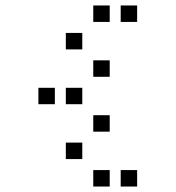

<svg xmlns="http://www.w3.org/2000/svg" viewBox="-20 -700 640 700"><path d="M321 -680Q320 -680 320 -680Q320 -680 320 -679V-621Q320 -620 320 -620Q320 -620 321 -620H379Q380 -620 380 -620Q380 -620 380 -621V-679Q380 -680 380 -680Q380 -680 379 -680ZM421 -680Q420 -680 420 -680Q420 -680 420 -679V-621Q420 -620 420 -620Q420 -620 421 -620H479Q480 -620 480 -620Q480 -620 480 -621V-679Q480 -680 480 -680Q480 -680 479 -680ZM221 -580Q220 -580 220 -580Q220 -580 220 -579V-521Q220 -520 220 -520Q220 -520 221 -520H279Q280 -520 280 -520Q280 -520 280 -521V-579Q280 -580 280 -580Q280 -580 279 -580ZM321 -480Q320 -480 320 -480Q320 -480 320 -479V-421Q320 -420 320 -420Q320 -420 321 -420H379Q380 -420 380 -420Q380 -420 380 -421V-479Q380 -480 380 -480Q380 -480 379 -480ZM121 -380Q120 -380 120 -380Q120 -380 120 -379V-321Q120 -320 120 -320Q120 -320 121 -320H179Q180 -320 180 -320Q180 -320 180 -321V-379Q180 -380 180 -380Q180 -380 179 -380ZM221 -380Q220 -380 220 -380Q220 -380 220 -379V-321Q220 -320 220 -320Q220 -320 221 -320H279Q280 -320 280 -320Q280 -320 280 -321V-379Q280 -380 280 -380Q280 -380 279 -380ZM321 -280Q320 -280 320 -280Q320 -280 320 -279V-221Q320 -220 320 -220Q320 -220 321 -220H379Q380 -220 380 -220Q380 -220 380 -221V-279Q380 -280 380 -280Q380 -280 379 -280ZM221 -180Q220 -180 220 -180Q220 -180 220 -179V-121Q220 -120 220 -120Q220 -120 221 -120H279Q280 -120 280 -120Q280 -120 280 -121V-179Q280 -180 280 -180Q280 -180 279 -180ZM321 -80Q320 -80 320 -80Q320 -80 320 -79V-21Q320 -20 320 -20Q320 -20 321 -20H379Q380 -20 380 -20Q380 -20 380 -21V-79Q380 -80 380 -80Q380 -80 379 -80ZM421 -80Q420 -80 420 -80Q420 -80 420 -79V-21Q420 -20 420 -20Q420 -20 421 -20H479Q480 -20 480 -20Q480 -20 480 -21V-79Q480 -80 480 -80Q480 -80 479 -80Z"/></svg>

Font: Doto Black Medium
Style: Regular
Weight: 500
Monospace: yes
Version: Version 1.000